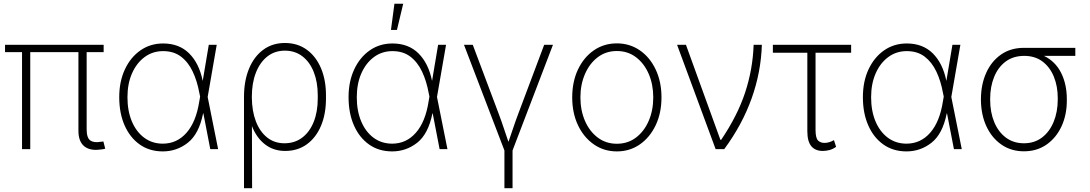

<svg xmlns="http://www.w3.org/2000/svg" viewBox="-20 -780 5698 1004"><path d="M503.4 2Q451.2 9.3 420.7 -15.1Q390.1 -39.6 390.1 -96.7V-507.3H138.2V0H95.2V-507.3H6.3V-545.9H522V-507.3H433.1V-104Q433.1 -59.1 452.1 -45.7Q471.2 -32.2 506.3 -38.6Q516.1 -39.1 520.5 -40.5L530.3 -2.4Q519 1 503.4 2Z M831.5 11.7Q761.7 11.7 710.7 -24.4Q659.7 -60.5 631.6 -124.3Q603.5 -188 603.5 -272Q603.5 -354 633.1 -417.2Q662.6 -480.5 714.4 -516.6Q766.1 -552.7 833 -552.7Q917 -552.7 969.2 -500.7Q1021.5 -448.7 1040 -356.9L1071.8 -545.9H1113.3L1065.9 -272.9L1120.6 0H1079.6L1043.5 -187H1042Q1020.5 -79.6 962.6 -33.9Q904.8 11.7 831.5 11.7ZM1026.4 -274.9 1022.5 -293.5Q1011.2 -356 987.8 -405.5Q964.4 -455.1 926.5 -483.9Q888.7 -512.7 833 -512.7Q778.3 -512.7 736.3 -481.7Q694.3 -450.7 670.4 -396.5Q646.5 -342.3 646.5 -271.5Q646.5 -200.2 669.4 -145.5Q692.4 -90.8 734.1 -59.8Q775.9 -28.8 831.5 -28.8Q905.3 -28.8 955.3 -85.7Q1005.4 -142.6 1022 -249.5Z M1255.9 204.1V-273.4Q1255.9 -356.9 1282 -420.4Q1308.1 -483.9 1356.2 -519.5Q1404.3 -555.2 1469.7 -555.2Q1535.6 -555.2 1583.7 -520.5Q1631.8 -485.8 1658.2 -424.1Q1684.6 -362.3 1684.6 -281.2V-265.6Q1684.6 -183.6 1658.4 -121.8Q1632.3 -60.1 1584.5 -25.4Q1536.6 9.3 1471.2 9.3Q1410.2 9.3 1365.7 -25.1Q1321.3 -59.6 1297.4 -120.6L1298.3 204.1ZM1296.9 -273.4V-271Q1297.4 -199.2 1318.1 -145.3Q1338.9 -91.3 1377 -61Q1415 -30.8 1467.3 -30.8Q1521.5 -30.8 1560.5 -60.5Q1599.6 -90.3 1620.6 -143.1Q1641.6 -195.8 1641.6 -265.6V-281.2Q1641.6 -350.6 1620.8 -403.1Q1600.1 -455.6 1561.5 -485.4Q1522.9 -515.1 1469.7 -515.1Q1416.5 -515.1 1377.7 -484.4Q1338.9 -453.6 1317.9 -399.4Q1296.9 -345.2 1296.9 -273.4Z M2030.8 11.7Q1960.9 11.7 1909.9 -24.4Q1858.9 -60.5 1830.8 -124.3Q1802.7 -188 1802.7 -272Q1802.7 -354 1832.3 -417.2Q1861.8 -480.5 1913.6 -516.6Q1965.3 -552.7 2032.2 -552.7Q2116.2 -552.7 2168.5 -500.7Q2220.7 -448.7 2239.3 -356.9L2271 -545.9H2312.5L2265.1 -272.9L2319.8 0H2278.8L2242.7 -187H2241.2Q2219.7 -79.6 2161.9 -33.9Q2104 11.7 2030.8 11.7ZM2225.6 -274.9 2221.7 -293.5Q2210.4 -356 2187 -405.5Q2163.6 -455.1 2125.7 -483.9Q2087.9 -512.7 2032.2 -512.7Q1977.5 -512.7 1935.5 -481.7Q1893.6 -450.7 1869.6 -396.5Q1845.7 -342.3 1845.7 -271.5Q1845.7 -200.2 1868.7 -145.5Q1891.6 -90.8 1933.3 -59.8Q1975.1 -28.8 2030.8 -28.8Q2104.5 -28.8 2154.5 -85.7Q2204.6 -142.6 2221.2 -249.5ZM2024.4 -623.5 2042.5 -760.3H2088.4L2055.7 -623.5Z M2617.7 204.1V6.8L2406.2 -545.9H2452.1L2588.9 -182.1Q2602.5 -146 2614.5 -109.6Q2626.5 -73.2 2638.7 -38.1Q2651.4 -73.2 2663.3 -109.6Q2675.3 -146 2689 -182.1L2825.7 -545.9H2871.6L2660.2 6.8V204.1Z M3205.6 11.7Q3138.2 11.7 3085.4 -24.9Q3032.7 -61.5 3002.4 -125.2Q2972.2 -189 2972.2 -271Q2972.2 -353 3002.4 -416.7Q3032.7 -480.5 3085.4 -516.8Q3138.2 -553.2 3205.6 -553.2Q3272.9 -553.2 3325.7 -516.8Q3378.4 -480.5 3408.7 -416.5Q3439 -352.5 3439 -271Q3439 -189 3408.7 -125.2Q3378.4 -61.5 3325.9 -24.9Q3273.4 11.7 3205.6 11.7ZM3205.6 -28.3Q3263.2 -28.3 3305.9 -60.8Q3348.6 -93.3 3372.3 -148.2Q3396 -203.1 3396 -271Q3396 -338.4 3372.3 -393.3Q3348.6 -448.2 3305.9 -480.7Q3263.2 -513.2 3205.6 -513.2Q3148.4 -513.2 3105.7 -480.7Q3063 -448.2 3039.1 -393.3Q3015.1 -338.4 3015.1 -271Q3015.1 -203.1 3038.8 -148.2Q3062.5 -93.3 3105.5 -60.8Q3148.4 -28.3 3205.6 -28.3Z M3722.2 0 3520.5 -545.9H3566.9L3747.1 -48.8H3751Q3836.4 -174.8 3876.5 -296.4Q3916.5 -418 3920.9 -545.9H3963.9Q3959.5 -402.8 3910.4 -265.4Q3861.3 -127.9 3767.1 0Z M4430.7 -545.9V-504.4H4244.6V-98.6Q4245.1 -57.1 4258.1 -44.9Q4271 -32.7 4291.5 -32.7Q4304.7 -32.7 4317.6 -36.9Q4330.6 -41 4340.8 -47.4L4352.1 -12.2Q4334 0.5 4316.4 4.9Q4298.8 9.3 4282.2 9.3Q4243.2 9.3 4222.4 -15.6Q4201.7 -40.5 4201.7 -93.8V-504.4H4021.5V-545.9Z M4720.2 11.7Q4650.4 11.7 4599.4 -24.4Q4548.3 -60.5 4520.3 -124.3Q4492.2 -188 4492.2 -272Q4492.2 -354 4521.7 -417.2Q4551.3 -480.5 4603 -516.6Q4654.8 -552.7 4721.7 -552.7Q4805.7 -552.7 4857.9 -500.7Q4910.2 -448.7 4928.7 -356.9L4960.4 -545.9H5002L4954.6 -272.9L5009.3 0H4968.3L4932.1 -187H4930.7Q4909.2 -79.6 4851.3 -33.9Q4793.5 11.7 4720.2 11.7ZM4915 -274.9 4911.1 -293.5Q4899.9 -356 4876.5 -405.5Q4853 -455.1 4815.2 -483.9Q4777.3 -512.7 4721.7 -512.7Q4667 -512.7 4625 -481.7Q4583 -450.7 4559.1 -396.5Q4535.2 -342.3 4535.2 -271.5Q4535.2 -200.2 4558.1 -145.5Q4581.1 -90.8 4622.8 -59.8Q4664.6 -28.8 4720.2 -28.8Q4793.9 -28.8 4844 -85.7Q4894 -142.6 4910.6 -249.5Z M5109.4 -258.3V-262.2Q5109.9 -338.9 5137.2 -399.4Q5164.6 -460 5214.8 -494.9Q5265.1 -529.8 5334 -529.8H5603V-487.8H5439Q5498 -459.5 5528.3 -399.9Q5558.6 -340.3 5558.6 -261.2V-256.3Q5559.1 -180.7 5531.2 -120.1Q5503.4 -59.6 5452.9 -24.2Q5402.3 11.2 5334.5 11.2Q5267.1 11.2 5216.6 -23.9Q5166 -59.1 5137.9 -119.9Q5109.9 -180.7 5109.4 -258.3ZM5157.7 -262.2V-258.3Q5157.7 -192.9 5179 -141.6Q5200.2 -90.3 5240 -60.5Q5279.8 -30.8 5334.5 -30.8Q5389.2 -30.8 5428.7 -60.8Q5468.3 -90.8 5489.7 -142.8Q5511.2 -194.8 5511.2 -261.2V-266.1Q5511.2 -329.1 5490.7 -379.2Q5470.2 -429.2 5431.2 -458.5Q5392.1 -487.8 5335.9 -487.8Q5278.8 -487.8 5239 -458.3Q5199.2 -428.7 5178.5 -377.7Q5157.7 -326.7 5157.7 -262.2Z"/></svg>

Font: Inter Extra Light
Style: Regular
Weight: 200
Designer: Rasmus Andersson
Foundry: rsms
Version: Version 4.000;git-3c8e0fc